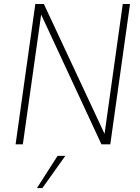

<svg xmlns="http://www.w3.org/2000/svg" viewBox="-20 -717 696 954"><path d="M57.5 0H93.5L184.5 -644.5L484 0H528L626 -697H590L499.5 -52L198 -697H155.5ZM163.5 217.5H190.5L304.5 57.5H266Z"/></svg>

Font: HK Grotesk ExtraLight
Style: Italic
Weight: 200
Italic angle: -16°
Designer: Alfredo Marco Pradil
Foundry: Hanken Design Co.
Version: Version 3.001;FEAKit 1.0